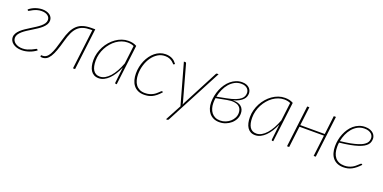

<svg xmlns="http://www.w3.org/2000/svg" viewBox="-14 -1230 4261 2138"><g transform="rotate(20 2116.0 -161.0)"><path d="M231.5 -501Q256 -501 277.8 -495Q299.5 -489 316 -477.8Q332.5 -466.5 342 -449.5Q351.5 -432.5 351.5 -411Q351.5 -386.5 338.5 -364.8Q325.5 -343 304.2 -323.5Q283 -304 255.8 -286Q228.5 -268 200 -250.5Q171.5 -233 144.2 -215.5Q117 -198 95.8 -179.5Q74.5 -161 61.5 -141Q48.5 -121 48.5 -98.5Q48.5 -80 57.2 -64.8Q66 -49.5 81.8 -38.5Q97.5 -27.5 119.2 -21.2Q141 -15 166.5 -15Q197 -15 223 -23Q249 -31 269.2 -40.2Q289.5 -49.5 302.8 -57.5Q316 -65.5 320.5 -65.5Q327.5 -65.5 331 -58.5L335 -53Q299 -25.5 254.2 -9.8Q209.5 6 164 6Q131 6 105 -2.2Q79 -10.5 60.8 -24.5Q42.5 -38.5 32.8 -57Q23 -75.5 23 -96.5Q23 -121.5 36 -143.8Q49 -166 70.5 -186Q92 -206 119.2 -224.2Q146.5 -242.5 174.8 -260Q203 -277.5 230.2 -295Q257.5 -312.5 279 -330.5Q300.5 -348.5 313.5 -368Q326.5 -387.5 326.5 -409Q326.5 -440.5 300.2 -460.2Q274 -480 228 -480Q199 -480 175 -472.5Q151 -465 132.8 -456Q114.5 -447 102.8 -439.2Q91 -431.5 86.5 -431Q85 -430.5 82.8 -431.2Q80.5 -432 79.5 -434.5L74 -443.5Q89.5 -457 108.5 -467.8Q127.5 -478.5 148.2 -486Q169 -493.5 190.2 -497.2Q211.5 -501 231.5 -501Z M551 -257Q568.5 -321.5 590.5 -366.2Q612.5 -411 643 -439.2Q673.5 -467.5 715.2 -480.2Q757 -493 814 -493H857.5L797.5 0H772.5L830 -472.5H810Q759.5 -472.5 722.8 -460.8Q686 -449 659 -423Q632 -397 612.5 -355.8Q593 -314.5 577 -256Q557 -182.5 538.8 -132.5Q520.5 -82.5 500.8 -51.8Q481 -21 458.5 -7.8Q436 5.5 407.5 5.5Q386 5.5 387 -2.5L388.5 -16H405.5Q430.5 -16 450 -29.5Q469.5 -43 486 -72.2Q502.5 -101.5 518 -147.2Q533.5 -193 551 -257Z M1322 -464Q1305 -472 1286.8 -475.5Q1268.5 -479 1248 -479Q1213 -479 1179.5 -467Q1146 -455 1116.2 -433.8Q1086.5 -412.5 1061.8 -383.2Q1037 -354 1018.8 -319.5Q1000.5 -285 990.5 -246.2Q980.5 -207.5 980.5 -167.5Q980.5 -132 986.5 -104Q992.5 -76 1005 -56.2Q1017.5 -36.5 1036.8 -26Q1056 -15.5 1083 -15.5Q1114 -15.5 1143.8 -32Q1173.5 -48.5 1200.8 -79Q1228 -109.5 1252.2 -152.5Q1276.5 -195.5 1296 -248.5ZM1291 -198Q1272 -153 1248.2 -115.5Q1224.5 -78 1197.2 -51Q1170 -24 1139.8 -9Q1109.5 6 1077 6Q1045 6 1022 -6.5Q999 -19 984 -41.5Q969 -64 961.8 -95.2Q954.5 -126.5 954.5 -164.5Q954.5 -207 965.5 -248.2Q976.5 -289.5 996.2 -326.8Q1016 -364 1043.5 -395.5Q1071 -427 1103.8 -450Q1136.5 -473 1173.5 -486Q1210.5 -499 1250 -499Q1278.5 -499 1302.2 -493.8Q1326 -488.5 1349 -475.5L1291 0H1280Q1274 0 1272 -3.8Q1270 -7.5 1270 -11.5Z M1804.5 -91Q1777.5 -61 1753.8 -42Q1730 -23 1707.2 -12.5Q1684.5 -2 1662 2Q1639.5 6 1614.5 6Q1572 6 1541.2 -8.8Q1510.5 -23.5 1490.2 -49.5Q1470 -75.5 1460.2 -111Q1450.5 -146.5 1450.5 -188Q1450.5 -227 1458.5 -265.5Q1466.5 -304 1481.5 -338.8Q1496.5 -373.5 1518 -403.2Q1539.5 -433 1566.2 -454.8Q1593 -476.5 1624.5 -488.8Q1656 -501 1691.5 -501Q1715.5 -501 1735.2 -496.2Q1755 -491.5 1771 -482.8Q1787 -474 1799.8 -462Q1812.5 -450 1823.5 -435L1816.5 -427Q1813.5 -424 1809 -424Q1805 -424 1798 -432.8Q1791 -441.5 1777.8 -451.8Q1764.5 -462 1743.5 -470.8Q1722.5 -479.5 1690.5 -479.5Q1644.5 -479.5 1605.2 -455Q1566 -430.5 1537.5 -389.8Q1509 -349 1492.8 -296.2Q1476.5 -243.5 1476.5 -187.5Q1476.5 -151 1484.8 -119.5Q1493 -88 1510.2 -64.8Q1527.5 -41.5 1554 -28.2Q1580.5 -15 1617.5 -15Q1646.5 -15 1669.2 -21.2Q1692 -27.5 1710 -37Q1728 -46.5 1741.2 -57.5Q1754.5 -68.5 1764.2 -78Q1774 -87.5 1780.8 -93.8Q1787.5 -100 1792 -100Q1796.5 -100 1799.5 -97L1804.5 -91Z M2319 -493 1971.5 168Q1966 178.5 1957 178.5H1940L2042 -12L1907.5 -493H1926Q1935 -493 1936.5 -484L2053.5 -62Q2055 -56 2055.8 -50Q2056.5 -44 2057.5 -38Q2062 -50 2068 -62L2289 -485.5Q2293 -493 2300.5 -493Z M2377.5 -231Q2373 -202.5 2373 -173.5Q2373 -140 2381.8 -110.8Q2390.5 -81.5 2407.5 -60Q2424.5 -38.5 2450 -26.2Q2475.5 -14 2509.5 -14Q2543 -14 2573.2 -26Q2603.5 -38 2626.8 -58.5Q2650 -79 2663.8 -106.2Q2677.5 -133.5 2677.5 -164Q2677.5 -188 2668.8 -208.5Q2660 -229 2640 -242.5Q2620 -256 2587 -260.2Q2554 -264.5 2505.5 -255.5ZM2491.5 -271Q2555.5 -283 2594.2 -298.5Q2633 -314 2653.8 -331.8Q2674.5 -349.5 2681.2 -368Q2688 -386.5 2688 -404Q2688 -416 2683.5 -429.2Q2679 -442.5 2668.2 -453.8Q2657.5 -465 2639.5 -472.5Q2621.5 -480 2594.5 -480Q2552.5 -480 2517 -460.8Q2481.5 -441.5 2454.2 -409.5Q2427 -377.5 2408.5 -336Q2390 -294.5 2381 -249.5ZM2567 -273.5Q2635 -275.5 2668.5 -246Q2702 -216.5 2701.5 -164Q2701.5 -129 2685.8 -98Q2670 -67 2643.2 -43.8Q2616.5 -20.5 2581.5 -7Q2546.5 6.5 2507.5 6.5Q2468 6.5 2438.2 -7.2Q2408.5 -21 2388.2 -45Q2368 -69 2357.8 -101.5Q2347.5 -134 2347.5 -171Q2347.5 -210 2355.5 -249.8Q2363.5 -289.5 2378.5 -326Q2393.5 -362.5 2415.5 -394.2Q2437.5 -426 2465.2 -449.2Q2493 -472.5 2526.2 -486Q2559.5 -499.5 2597.5 -499.5Q2628.5 -499.5 2649.8 -490.8Q2671 -482 2684.5 -468.5Q2698 -455 2704 -438.8Q2710 -422.5 2710 -407Q2710 -388 2703.2 -369Q2696.5 -350 2680 -332.8Q2663.5 -315.5 2636 -300.5Q2608.5 -285.5 2567 -273.5Z M3177 -464Q3160 -472 3141.8 -475.5Q3123.5 -479 3103 -479Q3068 -479 3034.5 -467Q3001 -455 2971.2 -433.8Q2941.5 -412.5 2916.8 -383.2Q2892 -354 2873.8 -319.5Q2855.5 -285 2845.5 -246.2Q2835.5 -207.5 2835.5 -167.5Q2835.5 -132 2841.5 -104Q2847.5 -76 2860 -56.2Q2872.5 -36.5 2891.8 -26Q2911 -15.5 2938 -15.5Q2969 -15.5 2998.8 -32Q3028.5 -48.5 3055.8 -79Q3083 -109.5 3107.2 -152.5Q3131.5 -195.5 3151 -248.5ZM3146 -198Q3127 -153 3103.2 -115.5Q3079.5 -78 3052.2 -51Q3025 -24 2994.8 -9Q2964.5 6 2932 6Q2900 6 2877 -6.5Q2854 -19 2839 -41.5Q2824 -64 2816.8 -95.2Q2809.5 -126.5 2809.5 -164.5Q2809.5 -207 2820.5 -248.2Q2831.5 -289.5 2851.2 -326.8Q2871 -364 2898.5 -395.5Q2926 -427 2958.8 -450Q2991.5 -473 3028.5 -486Q3065.5 -499 3105 -499Q3133.5 -499 3157.2 -493.8Q3181 -488.5 3204 -475.5L3146 0H3135Q3129 0 3127 -3.8Q3125 -7.5 3125 -11.5Z M3709.5 -493 3649.5 0H3624.5L3655 -251.5H3365L3334.5 0H3309L3369 -493H3394.5L3367.5 -271.5H3657.5L3684 -493Z M4055 -480Q4010.5 -480 3975 -461Q3939.5 -442 3912.8 -410.5Q3886 -379 3868.2 -338.5Q3850.5 -298 3842.5 -255Q3912 -262.5 3962.5 -272.2Q4013 -282 4048.2 -293.5Q4083.5 -305 4105 -318Q4126.5 -331 4138.5 -345Q4150.5 -359 4154.5 -374Q4158.5 -389 4158.5 -404.5Q4158.5 -416 4153.2 -429.2Q4148 -442.5 4135.8 -453.8Q4123.5 -465 4103.8 -472.5Q4084 -480 4055 -480ZM4167.5 -91.5Q4143.5 -66 4121 -47.5Q4098.5 -29 4075.5 -17Q4052.5 -5 4028.2 0.5Q4004 6 3976.5 6Q3936 6 3905 -7.2Q3874 -20.5 3853 -45Q3832 -69.5 3821.5 -104.8Q3811 -140 3811 -184Q3811 -221 3818.2 -258.8Q3825.5 -296.5 3839.8 -331.5Q3854 -366.5 3874.8 -397.2Q3895.5 -428 3922.8 -450.8Q3950 -473.5 3983.5 -486.8Q4017 -500 4056 -500Q4091.5 -500 4115.5 -490.2Q4139.5 -480.5 4154 -466Q4168.5 -451.5 4174.5 -435Q4180.5 -418.5 4180.5 -405.5Q4180.5 -385.5 4175.2 -367.5Q4170 -349.5 4156 -333.2Q4142 -317 4117.8 -302.8Q4093.5 -288.5 4055.8 -276.2Q4018 -264 3964.8 -253.8Q3911.5 -243.5 3839.5 -236Q3837.5 -223 3836.8 -210.2Q3836 -197.5 3836 -184.5Q3836 -145 3845 -113.8Q3854 -82.5 3872 -60.5Q3890 -38.5 3917.2 -26.8Q3944.5 -15 3980.5 -15Q4008 -15 4030.5 -21.2Q4053 -27.5 4071 -37Q4089 -46.5 4102.5 -57.8Q4116 -69 4126.2 -78.5Q4136.5 -88 4143.5 -94.2Q4150.5 -100.5 4155.5 -100.5Q4159.5 -100.5 4162.5 -97.5Z"/></g></svg>

Font: Lato ExtraLight
Style: Italic
Weight: 275
Italic angle: -7°
Designer: Lukasz Dziedzic with Adam Twardoch and Botio Nikoltchev
Foundry: tyPoland Lukasz Dziedzic
Version: Version 2.015; 2015-08-06; http://www.latofonts.com/